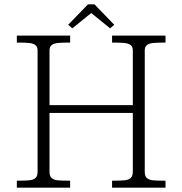

<svg xmlns="http://www.w3.org/2000/svg" viewBox="-20 -864 840 884"><path d="M591.5 -700H742V-668Q705 -668 686.2 -666.2Q667.5 -664.5 657 -656.8Q646.5 -649 646.5 -632V-73Q646.5 -53.5 655.8 -44.8Q665 -36 683.2 -34Q701.5 -32 742 -32V0H591.5ZM153 -73V-632Q153 -649 142.5 -656.8Q132 -664.5 113.2 -666.2Q94.5 -668 57.5 -668V-700H208V0H57.5V-32Q98 -32 116.2 -34Q134.5 -36 143.8 -44.8Q153 -53.5 153 -73ZM153 -700H303V-668Q266 -668 247.5 -666.2Q229 -664.5 218.5 -656.8Q208 -649 208 -632V-73Q208 -53.5 217.2 -44.8Q226.5 -36 244.8 -34Q263 -32 303 -32V0H153ZM172 -380H609.5V-344H172ZM591.5 -73V-632Q591.5 -649 581 -656.8Q570.5 -664.5 551.8 -666.2Q533 -668 496 -668V-700H646.5V0H496V-32Q536 -32 554.2 -34Q572.5 -36 582 -44.8Q591.5 -53.5 591.5 -73ZM506 -750 487 -733.5 400 -804 313 -733.5 294 -750 385 -844H415Z"/></svg>

Font: Didactic
Style: Regular
Weight: 400
Designer: Tyler Finck
Foundry: Etcetera Type Co
Version: Version 3.007;FEAKit 1.0